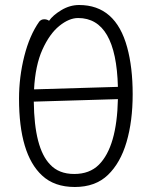

<svg xmlns="http://www.w3.org/2000/svg" viewBox="-20 -731 606 767"><path d="M176 -648Q191 -670 225 -690.5Q259 -711 296 -711Q442 -711 488 -542Q510 -462 510 -354.5Q510 -247 485.5 -163.5Q461 -80 411 -32Q361 16 279 16Q197 16 148 -30Q56 -115 56 -337Q56 -423 77 -506.5Q98 -590 137 -645Q145 -654 156.5 -654Q168 -654 176 -648ZM451 -384Q444 -659 292 -659Q256 -659 217 -627.5Q178 -596 149.5 -533Q121 -470 116 -374ZM115 -325Q117 -139 180 -74Q215 -36 276.5 -36Q338 -36 375 -73Q447 -145 451 -335Z"/></svg>

Font: LXGW WenKai Lite Light
Style: Regular
Weight: 300
Designer: LXGW / Fontworks Inc.
Foundry: LXGW / Fontworks Inc.
Version: Version 1.511; March 25, 2025